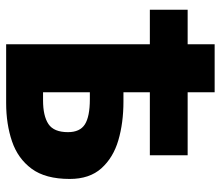

<svg xmlns="http://www.w3.org/2000/svg" viewBox="-68 -668 735 640"><g transform="rotate(90 300.0 -347.5)"><path d="M127 0V-695H287V-391H318Q389 -391 447 -374Q505 -357 540.5 -317.5Q576 -278 576 -212Q576 -131 542 -85Q508 -39 450.5 -19.5Q393 0 323 0ZM287 -123H314Q366 -123 393 -141Q420 -159 420 -206Q420 -246 394 -262.5Q368 -279 310 -279H287ZM12 -479V-605H497V-479Z"/></g></svg>

Font: Source Code Pro ExtraBold
Style: Regular
Weight: 800
Monospace: yes
Designer: Paul D. Hunt, Teo Tuominen
Foundry: Adobe Systems Incorporated
Version: Version 1.018;hotconv 1.0.116;makeotfexe 2.5.65601